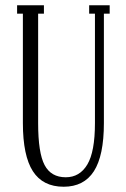

<svg xmlns="http://www.w3.org/2000/svg" viewBox="-20 -700 479 730"><path d="M222 10Q143 10 105 -49Q67 -108 67 -232V-648H45V-680H147V-648H125V-232Q125 -119 149.5 -72.5Q174 -26 230 -26Q283 -26 312 -74.5Q341 -123 341 -232V-648H319V-680H397V-648H375V-232Q375 -108 337 -49Q299 10 222 10Z"/></svg>

Font: Margherita Variable
Style: Regular
Weight: 400
Designer: James Puckett
Foundry: Dunwich Type Founders
Version: Version 1.008